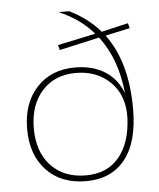

<svg xmlns="http://www.w3.org/2000/svg" viewBox="-53 -776 691 832"><g transform="rotate(-5 292.5 -360.0)"><path d="M534 -634 427 -611Q518 -489 518 -284Q518 -140 458 -65Q398 10 289 10Q180 10 116.5 -57Q53 -124 53 -237Q53 -350 116 -417.5Q179 -485 282 -485Q360 -485 413.5 -450.5Q467 -416 489 -354Q475 -504 398 -605L224 -566L218 -588L383 -623Q325 -691 233 -730H279Q360 -690 412 -629L528 -656ZM490 -245Q494 -343 435.5 -402Q377 -461 284 -461Q192 -461 137 -400Q82 -339 82 -237Q82 -135 138 -75Q194 -15 290 -15Q382 -15 433.5 -76.5Q485 -138 490 -245Z"/></g></svg>

Font: Elaine Sans ExtraLight
Style: Regular
Weight: 275
Designer: Wei Huang
Foundry: Wei Huang
Version: Version 2.001;December 24, 2019;FontCreator 12.0.0.2547 64-b